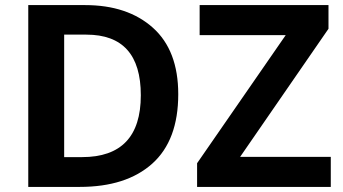

<svg xmlns="http://www.w3.org/2000/svg" viewBox="-20 -734 1346 754"><path d="M680 -364Q680 -536 580.5 -625Q481 -714 314 -714H91V0H293Q476 0 578 -91.5Q680 -183 680 -364ZM533 -360Q533 -117 302 -117H232V-598H319Q533 -598 533 -360ZM1279 0H754V-93L1102 -596H764V-714H1270V-621L923 -118H1279Z"/></svg>

Font: Noto Sans UI
Style: Bold
Weight: 700
Designer: Monotype Design Team
Foundry: Monotype Imaging Inc.
Version: Version 1.901